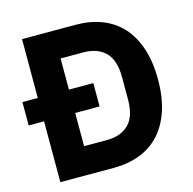

<svg xmlns="http://www.w3.org/2000/svg" viewBox="-103 -801 908 905"><g transform="rotate(-15 351.0 -349.0)"><path d="M82 -297H7V-411H82V-698H345Q414 -698 471 -676Q528 -654 568 -610.5Q608 -567 630 -501.5Q652 -436 652 -349Q652 -262 630 -196.5Q608 -131 568 -87.5Q528 -44 471 -22Q414 0 345 0H82ZM345 -135Q413 -135 452 -173Q491 -211 491 -295V-403Q491 -487 452 -525Q413 -563 345 -563H234V-411H353V-297H234V-135Z"/></g></svg>

Font: IBM Plex Arabic
Style: Bold
Weight: 700
Designer: Mike Abbink, Paul van der Laan, Pieter van Rosmalen, Wael Morcos, Khajak Apelian
Foundry: Bold Monday
Version: Version 1.0